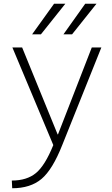

<svg xmlns="http://www.w3.org/2000/svg" viewBox="-20 -773 598 1023"><path d="M364 -590H318L434 -753H494ZM198 -590H151L268 -753H328ZM98 -520 287 -57H289L469 -520H520L312 -1Q260 131 201 180.5Q142 230 45 230L43 189Q123 189 171.5 149Q220 109 264 0L46 -520Z"/></svg>

Font: Mplus 1p Light
Style: Regular
Weight: 300
Version: Version 1.061